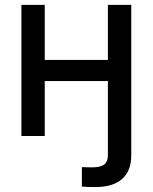

<svg xmlns="http://www.w3.org/2000/svg" viewBox="-20 -549 616 775"><path d="M364.7 206.1Q346.7 206.1 333.5 205.6Q320.3 205.1 310.5 204.1V125.5Q318.4 126 331.3 126.2Q344.2 126.5 352.1 126.5Q386.7 126.5 401.1 114.7Q415.5 103 415.5 78.1V-78.6H509.8V78.6Q509.8 140.6 472.9 173.3Q436 206.1 364.7 206.1ZM438 -307.1V-221.7H137.2V-307.1ZM160.6 -529.3V0H66.4V-529.3ZM509.8 -529.3V0H415.5V-529.3Z"/></svg>

Font: Inter Cardless Tabular
Style: Regular
Weight: 400
Designer: Rasmus Andersson
Foundry: rsms
Version: Version 4.000;git-4fc901f